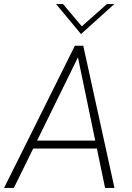

<svg xmlns="http://www.w3.org/2000/svg" viewBox="-25 -921 647 941"><path d="M-5 0 342 -697H383L536 0H490L357 -640L43 0ZM129 -193 150 -232H448L456 -193ZM372 -754 250 -901H284L376 -792L499 -901H535Z"/></svg>

Font: Hanken Grotesk ExtraLight
Style: Italic
Weight: 250
Italic angle: -8°
Designer: Alfredo Marco Pradil
Foundry: Hanken Design Co.
Version: Version 3.013